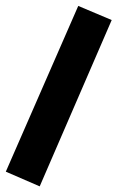

<svg xmlns="http://www.w3.org/2000/svg" viewBox="-25 -436 422 664"><path d="M245.6 -415.5 361.3 -366.7 112.3 208.5 -4.9 157.7Z"/></svg>

Font: Vazir Black
Style: Black
Weight: 900
Designer: Saber Rastikerdar
Foundry: Saber Rastikerdar
Version: Version 30.0.0